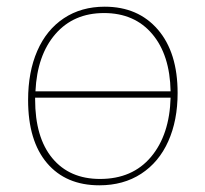

<svg xmlns="http://www.w3.org/2000/svg" viewBox="-20 -548 614 574"><path d="M511 -270Q511 -188 483 -125.5Q455 -63 402 -28.5Q349 6 277 6Q177 6 120.5 -60.5Q64 -127 64 -249Q64 -333 91.5 -396Q119 -459 171 -493.5Q223 -528 293 -528Q393 -528 452 -459.5Q511 -391 511 -270ZM86 -275H490Q488 -384 435 -446.5Q382 -509 291 -509Q200 -509 145.5 -446Q91 -383 86 -275ZM490 -256H85V-251Q85 -137 136.5 -75Q188 -13 279 -13Q376 -13 431.5 -79Q487 -145 490 -256Z"/></svg>

Font: Bitter Pro Thin
Style: Regular
Weight: 250
Designer: Sol Matas, and Bitter project Authors
Foundry: Sol Matas
Version: Version 1.010